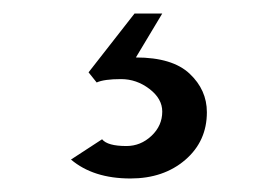

<svg xmlns="http://www.w3.org/2000/svg" viewBox="-20 -30 375 284"><path d="M173 234Q118 234 85 206L131 176Q139 186 167 186Q188 186 204 171Q220 156 220 135Q220 116 201 101.5Q182 87 159 87Q134 87 123 92L111 77L179 -10H220L181 55Q235 55 260.5 79Q286 103 286 136Q286 179 254 206.5Q222 234 173 234Z"/></svg>

Font: Overpass Light
Style: Regular
Weight: 300
Designer: Delve Withrington, Thomas Jockin
Foundry: Delve Fonts
Version: Version 3.000;DELV;Overpass